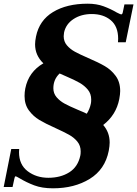

<svg xmlns="http://www.w3.org/2000/svg" viewBox="-69 -779 743 1040"><path d="M570 -550Q571 -556 571 -569Q571 -636 531 -669.5Q491 -703 428 -703Q371 -703 329.5 -676Q288 -649 278 -603Q276 -589 276 -583Q276 -554 293.5 -533.5Q311 -513 336.5 -499Q362 -485 408 -465Q464 -441 498.5 -421Q533 -401 557.5 -368Q582 -335 582 -286Q582 -269 577 -242Q560 -156 490 -102Q525 -62 525 -7Q525 11 520 38Q500 139 417 190Q334 241 218 241Q159 241 116.5 225Q74 209 36 186Q19 176 16 176Q11 176 9 188L-1 234H-49L-8 28H35Q34 34 34 45Q34 113 81 148.5Q128 184 193 184Q259 184 306 154.5Q353 125 366 64Q368 56 368 41Q368 10 350 -12Q332 -34 305 -49Q278 -64 232 -85Q178 -109 144.5 -129Q111 -149 87.5 -181Q64 -213 64 -259Q64 -280 68 -300Q86 -390 166 -436Q121 -479 121 -539Q121 -556 126 -581Q144 -669 218.5 -714Q293 -759 406 -759Q454 -759 492 -745Q530 -731 564 -711Q584 -701 587 -701Q594 -701 596 -712L605 -755H654L612 -550ZM288 -366 254 -381Q220 -349 220 -301Q220 -273 237.5 -252.5Q255 -232 280.5 -218Q306 -204 351 -185Q385 -171 401 -163Q417 -188 423 -217Q425 -225 425 -240Q425 -271 407 -293Q389 -315 362 -330.5Q335 -346 288 -366Z"/></svg>

Font: Taviraj SemiBold
Style: Italic
Weight: 600
Italic angle: -12°
Designer: Katatrad Team
Foundry: CadsonDemak
Version: Version 1.001